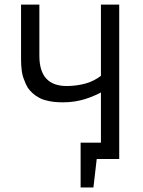

<svg xmlns="http://www.w3.org/2000/svg" viewBox="-20 -704 631 850"><path d="M73.2 -683.6Q73.2 -623 73.2 -442.4Q73.2 -414.1 76.2 -391.6Q79.1 -369.1 86.9 -350.6Q93.8 -331.1 102.5 -316.4Q112.3 -301.8 125 -291Q136.7 -280.3 151.4 -272.5Q166 -263.7 183.6 -259.8Q200.2 -254.9 219.7 -252.9Q238.3 -251 258.8 -251Q286.1 -251 310.5 -254.9Q335.9 -258.8 357.4 -265.6Q378.9 -272.5 396.5 -280.3Q414.1 -287.1 426.8 -294.9Q426.8 -220.7 426.8 -72.3Q404.3 -72.3 336.9 -72.3Q336.9 -22.5 336.9 126Q351.6 126 393.6 126Q397.5 94.7 408.2 0Q432.6 0 507.8 0Q507.8 -170.9 507.8 -683.6Q487.3 -683.6 426.8 -683.6Q426.8 -604.5 426.8 -368.2Q414.1 -358.4 397.5 -349.6Q380.9 -340.8 361.3 -335Q340.8 -329.1 319.3 -326.2Q297.9 -323.2 275.4 -323.2Q214.8 -323.2 184.6 -356.4Q154.3 -389.6 154.3 -457Q154.3 -532.2 154.3 -683.6Q152.3 -683.6 144.5 -683.6Q144.5 -683.6 143.6 -683.6Q143.6 -683.6 142.6 -683.6Q141.6 -683.6 140.6 -683.6Q140.6 -683.6 139.6 -683.6Q139.6 -683.6 138.7 -683.6Q138.7 -683.6 137.7 -683.6Q137.7 -683.6 136.7 -683.6Q136.7 -683.6 135.7 -683.6Q135.7 -683.6 134.8 -683.6Q133.8 -683.6 132.8 -683.6Q132.8 -683.6 131.8 -683.6Q131.8 -683.6 130.9 -683.6Q130.9 -683.6 129.9 -683.6Q129.9 -683.6 128.9 -683.6Q128.9 -683.6 127.9 -683.6Q127.9 -683.6 127 -683.6Q127 -683.6 126 -683.6Q126 -683.6 124 -683.6Q124 -683.6 123 -683.6Q123 -683.6 122.1 -683.6Q122.1 -683.6 121.1 -683.6Q121.1 -683.6 120.1 -683.6Q120.1 -683.6 119.1 -683.6Q119.1 -683.6 118.2 -683.6Q118.2 -683.6 116.2 -683.6Q116.2 -683.6 115.2 -683.6Q115.2 -683.6 114.3 -683.6Q114.3 -683.6 113.3 -683.6Q112.3 -683.6 111.3 -683.6Q111.3 -683.6 110.4 -683.6Q110.4 -683.6 109.4 -683.6Q109.4 -683.6 108.4 -683.6Q108.4 -683.6 107.4 -683.6Q107.4 -683.6 106.4 -683.6Q106.4 -683.6 105.5 -683.6Q105.5 -683.6 104.5 -683.6Q104.5 -683.6 103.5 -683.6Q103.5 -683.6 102.5 -683.6Q102.5 -683.6 101.6 -683.6Q101.6 -683.6 100.6 -683.6Q100.6 -683.6 99.6 -683.6Q99.6 -683.6 98.6 -683.6Q98.6 -683.6 97.7 -683.6Q97.7 -683.6 96.7 -683.6Q96.7 -683.6 95.7 -683.6Q95.7 -683.6 94.7 -683.6Q94.7 -683.6 93.8 -683.6Q93.8 -683.6 92.8 -683.6Q92.8 -683.6 91.8 -683.6Q91.8 -683.6 91.8 -683.6Q91.8 -683.6 90.8 -683.6Q90.8 -683.6 89.8 -683.6Q89.8 -683.6 88.9 -683.6Q88.9 -683.6 87.9 -683.6Q87.9 -683.6 86.9 -683.6Q86.9 -683.6 85 -683.6Q85 -683.6 84 -683.6Q84 -683.6 83 -683.6Q83 -683.6 82 -683.6Q82 -683.6 81.1 -683.6Q81.1 -683.6 81.1 -683.6Q81.1 -683.6 80.1 -683.6Q79.1 -683.6 78.1 -683.6Q78.1 -683.6 77.1 -683.6Q77.1 -683.6 76.2 -683.6Q76.2 -683.6 76.2 -683.6Q76.2 -683.6 74.2 -683.6Q74.2 -683.6 73.2 -683.6Q73.2 -683.6 73.2 -683.6Z"/></svg>

Font: Aptus Gothic JP
Style: Medium
Weight: 400
Designer: Fuminori Ogawa / Motoya
Version: Version 1